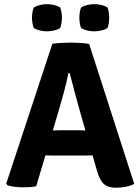

<svg xmlns="http://www.w3.org/2000/svg" viewBox="-20 -893 674 922"><path d="M231.5 -683Q250 -685.5 275.5 -687Q301 -688.5 320 -688.5Q338.5 -688.5 364.2 -687Q390 -685.5 408 -682L624.5 -10Q608.5 -1 583.5 3.8Q558.5 8.5 536.5 8.5Q500.5 8.5 480 -8.2Q459.5 -25 445.5 -74L369 -340.5Q357 -383 341.8 -438.5Q326.5 -494 314.5 -542.5H308.5Q301 -502 286.8 -449.8Q272.5 -397.5 261 -358.5L154 1Q140 4.5 123.5 5.5Q107 6.5 89.5 6.5Q72 6.5 50.5 4Q29 1.5 15.5 -3.5L10 -11.5ZM240.5 -146Q233.5 -146 223.5 -146.2Q213.5 -146.5 203.8 -146.8Q194 -147 187 -147H107.5L154.5 -266.5H224Q231 -266.5 240.5 -266.8Q250 -267 259.5 -267.2Q269 -267.5 275.5 -267.5H352Q359 -267.5 368.5 -267.2Q378 -267 387.5 -266.8Q397 -266.5 404 -266.5H476L514.5 -147H435.5Q428.5 -147 418.5 -146.8Q408.5 -146.5 398.8 -146.2Q389 -146 382 -146ZM433 -742.5Q416.5 -742.5 399.2 -746.5Q382 -750.5 369.5 -758Q364.5 -770 362.8 -784Q361 -798 361 -807.5Q361 -817.5 362.8 -831.5Q364.5 -845.5 369.5 -857.5Q382 -865 399.2 -869Q416.5 -873 433 -873Q449 -873 466.2 -869Q483.5 -865 496 -857.5Q501 -845.5 502.8 -831.5Q504.5 -817.5 504.5 -807.5Q504.5 -798 502.8 -784Q501 -770 496 -758Q483.5 -750.5 466.2 -746.5Q449 -742.5 433 -742.5ZM205.5 -742.5Q189.5 -742.5 172.2 -746.5Q155 -750.5 142.5 -758Q137.5 -770 135.5 -784Q133.5 -798 133.5 -807.5Q133.5 -817.5 135.5 -831.5Q137.5 -845.5 142.5 -857.5Q155 -865 172.2 -869Q189.5 -873 205.5 -873Q221.5 -873 239 -869Q256.5 -865 269 -857.5Q273.5 -845.5 275.5 -831.5Q277.5 -817.5 277.5 -807.5Q277.5 -798 275.5 -784Q273.5 -770 269 -758Q256.5 -750.5 239 -746.5Q221.5 -742.5 205.5 -742.5Z"/></svg>

Font: Signika Negative
Style: Bold
Weight: 700
Designer: Anna Giedry
Foundry: Anna Giedry
Version: Version 2.001